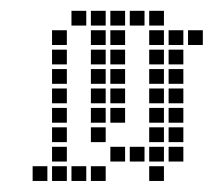

<svg xmlns="http://www.w3.org/2000/svg" viewBox="-20 -337 397 353"><path d="M40 -31.4V-4.3H67.1V-31.4ZM75.7 -31.4V-4.3H102.9V-31.4ZM111.4 -31.4V-4.3H138.6V-31.4ZM147.1 -31.4V-4.3H174.3V-31.4ZM75.7 -67.1V-40H102.9V-67.1ZM75.7 -102.9V-75.7H102.9V-102.9ZM75.7 -138.6V-111.4H102.9V-138.6ZM75.7 -174.3V-147.1H102.9V-174.3ZM75.7 -210V-182.9H102.9V-210ZM75.7 -245.7V-218.6H102.9V-245.7ZM75.7 -281.4V-254.3H102.9V-281.4ZM111.4 -317.1V-290H138.6V-317.1ZM147.1 -317.1V-290H174.3V-317.1ZM182.9 -317.1V-290H210V-317.1ZM218.6 -317.1V-290H245.7V-317.1ZM254.3 -317.1V-290H281.4V-317.1ZM147.1 -281.4V-254.3H174.3V-281.4ZM147.1 -245.7V-218.6H174.3V-245.7ZM147.1 -210V-182.9H174.3V-210ZM147.1 -174.3V-147.1H174.3V-174.3ZM147.1 -138.6V-111.4H174.3V-138.6ZM147.1 -102.9V-75.7H174.3V-102.9ZM182.9 -138.6V-111.4H210V-138.6ZM182.9 -174.3V-147.1H210V-174.3ZM182.9 -210V-182.9H210V-210ZM182.9 -245.7V-218.6H210V-245.7ZM182.9 -281.4V-254.3H210V-281.4ZM182.9 -67.1V-40H210V-67.1ZM218.6 -67.1V-40H245.7V-67.1ZM254.3 -67.1V-40H281.4V-67.1ZM290 -67.1V-40H317.1V-67.1ZM254.3 -102.9V-75.7H281.4V-102.9ZM254.3 -138.6V-111.4H281.4V-138.6ZM254.3 -174.3V-147.1H281.4V-174.3ZM254.3 -210V-182.9H281.4V-210ZM254.3 -245.7V-218.6H281.4V-245.7ZM254.3 -281.4V-254.3H281.4V-281.4ZM290 -281.4V-254.3H317.1V-281.4ZM325.7 -281.4V-254.3H352.9V-281.4ZM290 -245.7V-218.6H317.1V-245.7ZM290 -210V-182.9H317.1V-210ZM290 -174.3V-147.1H317.1V-174.3ZM290 -138.6V-111.4H317.1V-138.6ZM290 -102.9V-75.7H317.1V-102.9ZM254.3 -31.4V-4.3H281.4V-31.4Z"/></svg>

Font: Gossip Low Square
Style: Regular
Weight: 400
Width: 3
Designer: Deborah Khodanovich
Version: Version 1.001;Glyphs 3.3.1 (3343)